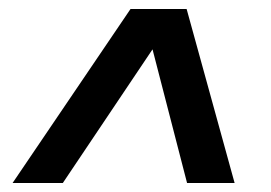

<svg xmlns="http://www.w3.org/2000/svg" viewBox="-20 -545 603 428"><path d="M503 -137H397L320 -435L120 -137H8L271 -525H396Z"/></svg>

Font: Argentum Sans SemiBold
Style: Italic
Weight: 600
Italic angle: -11°
Designer: Julieta Ulanovsky (font), Cristiano Sobral (main changes and remaster)
Foundry: Julieta Ulanovsky (font), Cristiano Sobral (main changes and remaster)
Version: Version 2.007;June 15, 2022;FontCreator 14.0.0.2814 64-bit; 